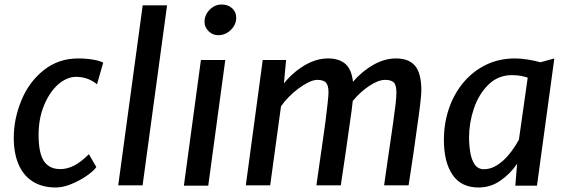

<svg xmlns="http://www.w3.org/2000/svg" viewBox="-20 -823 2518 851"><path d="M228 8Q167 8 125.2 -18.5Q83.5 -45 62.2 -94.5Q41 -144 41 -212.5Q41 -296 75 -378.5Q108.5 -460 173.8 -512Q239 -564 327.5 -564Q347.5 -564 368 -562Q388.5 -560 406.8 -556Q425 -552 437.5 -545.5L410 -449.5Q398 -459.5 383.5 -467Q369 -474.5 352.2 -478.5Q335.5 -482.5 317.5 -482.5Q297.5 -482.5 277.8 -474.2Q258 -466 239 -450Q200.5 -416.5 175.8 -357.5Q151 -298.5 151 -225.5Q151 -144 174.8 -108.8Q198.5 -73.5 247.5 -73.5Q279 -73.5 309.8 -89.8Q340.5 -106 374 -139.5L407 -82.5Q394 -64 363.2 -43Q332.5 -22 295.8 -7Q259 8 228 8Z M504 -1.5 612.5 -799.5H720.5L612 -1.5Z M795 0 870.5 -557H978.5L903 0ZM946.5 -667Q923 -667 904.8 -684.5Q886.5 -702 886.5 -726.5Q886.5 -756.5 909.2 -779.8Q932 -803 962.5 -803Q990.5 -803 1008.8 -786.5Q1027 -770 1027 -745Q1027 -713.5 1003 -690.2Q979 -667 946.5 -667Z M1069.5 -1.5 1144.5 -557H1248L1238.5 -453.5Q1278.5 -503 1330.2 -533.5Q1382 -564 1434 -564Q1483 -564 1510.8 -539.8Q1538.5 -515.5 1544.5 -460.5Q1585 -507.5 1635 -535.8Q1685 -564 1735 -564Q1792.5 -564 1820 -531Q1847.5 -498 1847.5 -422Q1847.5 -404.5 1842.5 -361.8Q1837.5 -319 1827.5 -250.5Q1820.5 -197.5 1812.2 -141Q1804 -84.5 1791 -1.5H1682.5Q1685.5 -24.5 1688.8 -46.8Q1692 -69 1695.5 -93Q1699 -117 1703 -144.8Q1707 -172.5 1712 -206.5Q1717 -240.5 1723 -282.5Q1730 -331.5 1733.5 -363Q1737 -394.5 1737 -413Q1737 -446 1725.5 -457.5Q1714 -469 1687 -469Q1657.5 -469 1617.5 -442.8Q1577.5 -416.5 1543.5 -375.5Q1541.5 -356.5 1538.2 -330.8Q1535 -305 1530 -273.5Q1526 -244 1522.2 -218Q1518.5 -192 1515 -166.8Q1511.5 -141.5 1507.5 -115.8Q1503.5 -90 1499.5 -62Q1495.5 -34 1490.5 -1.5H1382.5Q1384 -13 1388.2 -42.5Q1392.5 -72 1398.2 -112.5Q1404 -153 1410.5 -197.8Q1417 -242.5 1422.5 -283.5Q1428 -329 1432 -364.5Q1436 -400 1436 -413Q1436 -445.5 1424.5 -457.2Q1413 -469 1386.5 -469Q1369.5 -469 1347.5 -458.2Q1325.5 -447.5 1302.2 -430.2Q1279 -413 1259 -392.2Q1239 -371.5 1225.5 -352L1177.5 -1.5Z M2101 8Q2024 8 1985.8 -48.2Q1947.5 -104.5 1947.5 -202.5Q1947.5 -276.5 1969.8 -341.8Q1992 -407 2033.8 -457Q2075.5 -507 2133.5 -535.5Q2191.5 -564 2263.5 -564Q2288.5 -564 2319.5 -559Q2350.5 -554 2375.5 -547L2437 -564L2360 0H2264L2272 -97Q2242 -53 2198.2 -22.5Q2154.5 8 2101 8ZM2125 -73Q2148.5 -73 2170.2 -83.8Q2192 -94.5 2211.8 -112.8Q2231.5 -131 2248.8 -154.8Q2266 -178.5 2280 -204L2319 -479Q2286.5 -490 2249.5 -490Q2187 -490 2144 -447Q2101 -404 2080 -340.8Q2059 -277.5 2059 -214.5Q2059 -179.5 2064.5 -147Q2070 -114.5 2084.2 -93.8Q2098.5 -73 2125 -73Z"/></svg>

Font: Koeln Type Sans
Style: Italic
Weight: 400
Italic angle: -7.5°
Designer: Eben Sorkin
Foundry: Eben Sorkin
Version: Version 2.001